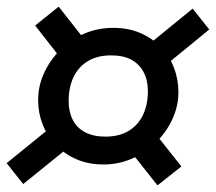

<svg xmlns="http://www.w3.org/2000/svg" viewBox="-32 -663 651 579"><path d="M38 -108 -12 -171 120 -278 179 -222ZM74 -586 145 -643 236 -527 160 -476ZM286 -251Q327 -251 355.5 -268Q384 -285 399 -316Q414 -347 414 -389Q414 -421 401 -445.5Q388 -470 364 -483Q340 -496 303 -496Q262 -496 233.5 -479Q205 -462 190 -431Q175 -400 175 -358Q175 -326 187.5 -301.5Q200 -277 225 -264Q250 -251 286 -251ZM280 -167Q234 -167 198 -183Q162 -199 136 -226Q110 -253 96.5 -288Q83 -323 83 -361Q83 -404 101 -443Q119 -482 150 -513Q181 -544 222 -561.5Q263 -579 309 -579Q355 -579 391 -563.5Q427 -548 453 -521Q479 -494 492.5 -459Q506 -424 506 -385Q506 -343 488 -304Q470 -265 439 -234Q408 -203 367 -185Q326 -167 280 -167ZM443 -104 351 -220 428 -271 515 -161ZM599 -574 467 -466 408 -522 549 -637Z"/></svg>

Font: Roboto Serif Medium
Style: Italic
Weight: 500
Italic angle: -10°
Designer: Greg Gazdowicz
Foundry: Commercial Type
Version: Version 1.008